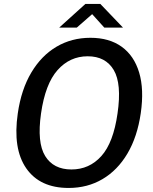

<svg xmlns="http://www.w3.org/2000/svg" viewBox="-20 -920 756 950"><path d="M319.5 10Q177.5 10 110 -87Q42.5 -184 68 -359Q85 -477 134.8 -560.8Q184.5 -644.5 259.5 -688.8Q334.5 -733 427.5 -733Q520.5 -733 582 -688.8Q643.5 -644.5 668.5 -561.2Q693.5 -478 676.5 -360Q659.5 -243 610.5 -160.2Q561.5 -77.5 487.2 -33.8Q413 10 319.5 10ZM333.5 -81.5Q422 -81.5 481.5 -147.8Q541 -214 561.5 -358.5Q583 -505.5 542.8 -573.5Q502.5 -641.5 414 -641.5Q325.5 -641.5 264.8 -573.2Q204 -505 183 -358.5Q162.5 -214.5 203.5 -148Q244.5 -81.5 333.5 -81.5ZM273 -783.5 402.5 -900.5H476.5L588.5 -783.5H496L436 -850L360 -783.5Z"/></svg>

Font: Public Sans Medium
Style: Italic
Weight: 500
Italic angle: -8°
Designer: The Public Sans project authors (U.S. Web Design System). Libre Franklin designed by Pablo Impallari and Rodrigo Fuenzal
Version: Version 1.007; ttfautohint (v1.8.1) -l 8 -r 50 -G 200 -x 14 